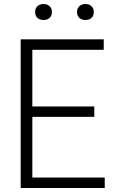

<svg xmlns="http://www.w3.org/2000/svg" viewBox="-20 -936 568 956"><path d="M83 0V-740H496.5V-688H141V-406H449.5V-354H141V-52H501.5V0ZM405.5 -836.5Q386.5 -836.5 375 -847Q363.5 -857.5 363.5 -876Q363.5 -894 375 -905Q386.5 -916 405.5 -916Q424.5 -916 435.8 -905Q447 -894 447 -876Q447 -857.5 435.8 -847Q424.5 -836.5 405.5 -836.5ZM196.5 -836.5Q177.5 -836.5 166.2 -847Q155 -857.5 155 -876Q155 -894 166.2 -905Q177.5 -916 196.5 -916Q215.5 -916 227 -905Q238.5 -894 238.5 -876Q238.5 -857.5 227 -847Q215.5 -836.5 196.5 -836.5Z"/></svg>

Font: Encode Sans SmCnd Lt
Style: Regular
Weight: 300
Width: 4
Designer: Multiple Designers
Foundry: Impallari Type
Version: Version 3.002; ttfautohint (v1.8.3) -l 8 -r 50 -G 200 -x 14 